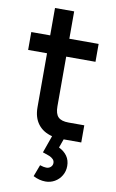

<svg xmlns="http://www.w3.org/2000/svg" viewBox="-101 -743 624 1036"><g transform="rotate(10 211.0 -224.5)"><path d="M225 241Q191 241 157.5 223.5L181.5 159.5Q203 166.5 216 166.5Q231.5 166.5 241 157.2Q250.5 148 250.5 135.5Q250.5 123 242.2 114.8Q234 106.5 221.5 101.2Q209 96 188.5 89.5Q187.5 89.5 186.5 89.2Q185.5 89 184.5 88.5L218 -6Q168 -18.5 140.8 -54.2Q113.5 -90 113.5 -146V-442H10V-540H113.5V-690H218.5V-540H379V-442H218.5V-169.5Q218.5 -129 235.8 -111.5Q253 -94 293 -94H379V0H282.5L265.5 47.5Q294.5 61.5 310.5 84.2Q326.5 107 326.5 138.5Q326.5 167.5 312.5 191Q298.5 214.5 275.2 227.8Q252 241 225 241Z"/></g></svg>

Font: Vela Sans SemBd
Style: Regular
Weight: 600
Designer: Principal design: Mikhail Sharanda - project Manrope.
Design modification: Ravid Balaliev
Foundry: Mikhail Sharanda
Version: Version 1.001